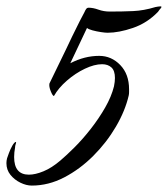

<svg xmlns="http://www.w3.org/2000/svg" viewBox="-42 -518 523 598"><path d="M57 60Q40 60 21.5 51Q3 42 -9.5 26.5Q-22 11 -22 -10Q-22 -14 -21.5 -17.5Q-21 -21 -20 -25Q-19 -28 -14.5 -40.5Q-10 -53 -3.5 -64.5Q3 -76 8 -76V-73L6 -66Q5 -63 5 -59Q2 -43 2 -29Q2 26 48 26Q68 26 93.5 15.5Q119 5 146 -18Q165 -34 190.5 -59.5Q216 -85 241 -117Q266 -149 285.5 -183Q305 -217 313 -249Q316 -264 316 -275Q316 -298 305 -308Q294 -318 276 -318Q252 -318 222.5 -304Q193 -290 166.5 -267Q140 -244 126 -219Q122 -219 116 -234Q110 -249 112 -258L163 -363Q170 -378 182.5 -404Q195 -430 206.5 -452.5Q218 -475 221 -480Q223 -485 226 -489.5Q229 -494 234 -494Q248 -494 264.5 -488Q281 -482 300 -482Q340 -482 373 -483.5Q406 -485 442 -496Q452 -498 456 -498H459Q461 -498 461 -496Q459 -492 455 -488L450 -481Q416 -446 372 -431Q328 -416 293 -416Q286 -416 272.5 -418Q259 -420 246 -423.5Q233 -427 229 -431L177 -321Q221 -344 267 -344Q305 -344 332.5 -315.5Q360 -287 360 -240Q360 -236 360 -231Q360 -226 359 -221Q348 -173 319 -123.5Q290 -74 248.5 -32.5Q207 9 158 34.5Q109 60 57 60Z"/></svg>

Font: Birthstone Bounce
Style: Regular
Weight: 400
Designer: Robert E. Leuschke
Foundry: Rob Leuschke
Version: Version 1.010; ttfautohint (v1.8.3)